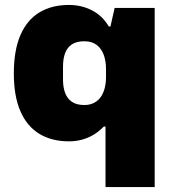

<svg xmlns="http://www.w3.org/2000/svg" viewBox="-20 -560 707 777"><path d="M407 197V-48H400Q382 -29 360 -15.5Q338 -2 312.5 5Q287 12 259 12Q189 12 139 -18.5Q89 -49 62.5 -110Q36 -171 36 -263Q36 -356 62.5 -417.5Q89 -479 139 -509.5Q189 -540 259 -540Q310 -540 352.5 -518Q395 -496 420 -453H427L444 -528H606V197ZM321 -135Q344 -135 361 -144Q378 -153 388.5 -168.5Q399 -184 404 -204.5Q409 -225 409 -248V-281Q409 -312 400 -337.5Q391 -363 371.5 -378Q352 -393 321 -393Q290 -393 271 -380.5Q252 -368 243.5 -345Q235 -322 235 -291V-238Q235 -207 243.5 -184Q252 -161 271 -148Q290 -135 321 -135Z"/></svg>

Font: Archivo SemiBold Black
Style: Regular
Weight: 900
Version: Version 2.001